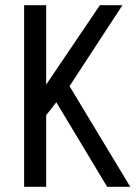

<svg xmlns="http://www.w3.org/2000/svg" viewBox="-20 -720 524 740"><path d="M158 0H73V-700H158V-394L365 -700H452L248 -388L482 0H393L197 -326L158 -276Z"/></svg>

Font: Homenaje
Style: Regular
Weight: 400
Version: Version 1.002